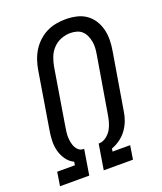

<svg xmlns="http://www.w3.org/2000/svg" viewBox="-138 -832 775 920"><g transform="rotate(-20 250.0 -371.5)"><path d="M8 0 19 -70H109L112 -87Q89 -98 74 -119.5Q59 -141 52.5 -166Q46 -191 47 -218.5Q48 -246 53 -273L100 -559Q104 -583 112 -607Q120 -631 133.5 -653Q147 -675 166.5 -693Q186 -711 209 -722.5Q232 -734 257 -738.5Q282 -743 306 -743Q334 -743 361 -737Q388 -731 409.5 -716Q431 -701 445 -679Q459 -657 465.5 -631Q472 -605 471.5 -577Q471 -549 466 -521L418 -234Q415 -211 406.5 -188Q398 -165 383.5 -144.5Q369 -124 348 -108.5Q327 -93 304 -85L301 -70H391L380 0H231L252 -129H257Q275 -130 292 -143Q309 -156 318.5 -173Q328 -190 333 -208.5Q338 -227 341 -246L389 -532Q392 -549 393 -565.5Q394 -582 391 -598Q388 -614 381.5 -628.5Q375 -643 364 -653.5Q353 -664 337 -668.5Q321 -673 305 -673Q281 -673 257.5 -664Q234 -655 216.5 -636.5Q199 -618 190 -594.5Q181 -571 177 -548L130 -262Q128 -248 126 -234.5Q124 -221 124.5 -207.5Q125 -194 127.5 -181Q130 -168 135.5 -156.5Q141 -145 151 -137Q161 -129 174 -129H178L157 0Z"/></g></svg>

Font: Iosevka Curly
Style: Italic
Weight: 400
Italic angle: -9°
Monospace: yes
Designer: Belleve Invis
Foundry: Belleve Invis
Version: Version 22.1.2; ttfautohint (v1.8.4)